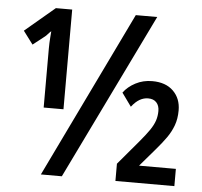

<svg xmlns="http://www.w3.org/2000/svg" viewBox="-51 -767 864 821"><g transform="rotate(5 380.5 -357.0)"><path d="M154 0 499 -714H591L244 0ZM141 -515Q141 -527 141 -539Q141 -551 141.5 -563.5Q142 -576 143 -588.5Q144 -601 145 -614Q137 -607 131.5 -600.5Q126 -594 121 -590L70 -550L28 -606L156 -714H226V-286H141ZM474 0V-74L561 -177Q588 -209 603 -231Q618 -253 624.5 -272.5Q631 -292 631 -314Q631 -337 618.5 -350.5Q606 -364 583 -364Q564 -364 546.5 -354Q529 -344 512 -322L471 -379Q490 -405 522.5 -422Q555 -439 594 -439Q652 -439 684.5 -407Q717 -375 717 -324Q717 -288 706.5 -259.5Q696 -231 678 -205.5Q660 -180 635 -151L569 -74H727V0Z"/></g></svg>

Font: Noto Sans Display ExtraCondensed SemiBold
Style: Regular
Weight: 600
Width: 2
Designer: Monotype Design Team
Foundry: Monotype Imaging Inc.
Version: Version 2.003